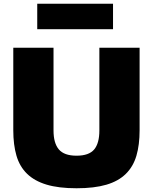

<svg xmlns="http://www.w3.org/2000/svg" viewBox="-20 -996 817 1026"><path d="M179 -976H584V-840H179ZM389 10Q293 10 228.5 -9.5Q164 -29 124.5 -67.5Q85 -106 68 -164Q51 -222 51 -300V-741H266V-299Q266 -231 294.5 -197.5Q323 -164 389 -164Q455 -164 483 -197Q511 -230 511 -299V-741H726V-300Q726 -222 709 -164Q692 -106 652.5 -67Q613 -28 548.5 -9Q484 10 389 10Z"/></svg>

Font: Encode Sans Narrow
Style: Black
Weight: 900
Designer: Pablo Impallari, Andres Torresi
Foundry: Pablo Impallari, Andres Torresi
Version: Version 1.000; ttfautohint (v1.00) -l 8 -r 50 -G 200 -x 14 -